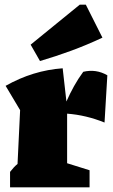

<svg xmlns="http://www.w3.org/2000/svg" viewBox="-20 -801 483 821"><path d="M23 0V-66Q40 -88 55 -100L66 -330L4 -434Q121 -500 248 -509L264 -367Q279 -401 296.5 -432.5Q314 -464 336 -494Q391 -507 439 -479L427 -277Q348 -309 267 -315V-103L363 -73V0ZM151 -540 111 -610 321 -781H347L418 -640Q352 -609 285.5 -584.5Q219 -560 151 -540Z"/></svg>

Font: Piazzolla Black
Style: Regular
Weight: 900
Designer: Juan Pablo del Peral
Foundry: Huerta Tipografica
Version: Version 1.330